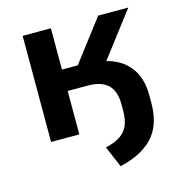

<svg xmlns="http://www.w3.org/2000/svg" viewBox="-102 -588 817 867"><g transform="rotate(-15 306.0 -154.5)"><path d="M356 187 314 88Q358 78 383.5 60.5Q409 43 420.5 16Q432 -11 432 -53V-82Q432 -144 401 -173.5Q370 -203 306 -203H213V0H81V-496H213V-303H287L434 -496H575L385 -247L332 -298Q405 -298 457 -274Q509 -250 536.5 -203.5Q564 -157 564 -88V-54Q564 -10 554 27.5Q544 65 520.5 95.5Q497 126 456.5 149.5Q416 173 356 187Z"/></g></svg>

Font: Nunito Sans 9pt
Style: Bold
Weight: 700
Version: Version 3.101;gftools[0.9.27]